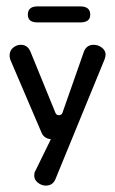

<svg xmlns="http://www.w3.org/2000/svg" viewBox="-20 -435 360 600"><path d="M10 -261Q10 -277 21 -286Q32 -295 45 -295Q66 -295 75 -274L153 -83Q156 -75 164 -75Q172 -75 175 -82L242 -273Q250 -295 273 -295Q287 -295 298.5 -286Q310 -277 310 -264Q310 -259 307 -250L154 123Q146 145 123 145Q110 145 98.5 136Q87 127 87 114Q87 104 90 100L139 0Q118 -2 110 -20L12 -249Q10 -257 10 -261ZM97 -365Q67 -365 67 -389Q67 -415 97 -415H231Q262 -415 262 -389Q262 -365 231 -365Z"/></svg>

Font: Dongle
Style: Regular
Weight: 400
Designer: Yanghee Ryu
Foundry: Yanghee Ryu
Version: Version 2.000